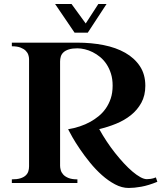

<svg xmlns="http://www.w3.org/2000/svg" viewBox="-20 -913 808 958"><path d="M765.1 -5.9Q720.7 12.2 685.1 18.6Q649.4 24.9 622.1 24.9Q587.9 24.9 554 6.8Q520 -11.2 488.5 -39.3Q457 -67.4 429.2 -101.6Q401.4 -135.7 379.2 -168.5Q356.9 -201.2 341.6 -228Q326.2 -254.9 319.8 -268.1Q381.8 -278.3 430.7 -305.2Q451.7 -316.9 471.7 -333Q491.7 -349.1 507.3 -371.1Q522.9 -393.1 532.5 -421.4Q542 -449.7 542 -485.8Q542 -518.6 533.7 -545.2Q525.4 -571.8 511.7 -592.5Q498 -613.3 480 -628.2Q461.9 -643.1 442.4 -652.8Q422.9 -662.6 403.1 -667.2Q383.3 -671.9 366.2 -671.9Q340.3 -671.9 323.5 -666.5Q306.6 -661.1 296.9 -652.1Q287.1 -643.1 283.4 -631.1Q279.8 -619.1 279.8 -606V-85.9Q279.8 -76.2 283 -64.5Q286.1 -52.7 295.2 -42.5Q304.2 -32.2 321.3 -25.1Q338.4 -18.1 366.2 -18.1V0H39.1V-18.1Q64.9 -18.1 81.5 -23.2Q98.1 -28.3 107.9 -37.4Q117.7 -46.4 121.3 -58.1Q125 -69.8 125 -83V-618.2Q125 -627.9 121.3 -639.2Q117.7 -650.4 108.2 -659.9Q98.6 -669.4 82 -675.8Q65.4 -682.1 39.1 -682.1V-700.2H366.2Q435.5 -700.2 497.1 -688Q558.6 -675.8 604.7 -649.7Q650.9 -623.5 678 -582.8Q705.1 -542 705.1 -484.9Q705.1 -436.5 685.3 -400.4Q665.5 -364.3 633.1 -338.4Q600.6 -312.5 559.3 -295.7Q518.1 -278.8 475.1 -269Q491.7 -238.8 511.7 -208.5Q531.7 -178.2 553.7 -150.4Q575.7 -122.6 597.9 -98.6Q620.1 -74.7 641.1 -56.9Q662.1 -39.1 680.4 -29.1Q698.7 -19 712.9 -19Q719.7 -19 731.7 -20.5Q743.7 -22 757.8 -27.8ZM254.9 -893.1H336.9L407.7 -795.9L470.7 -893.1H511.7L418 -750H352.1Z"/></svg>

Font: Uncial Antiqua
Style: Regular
Weight: 400
Version: Version 1.000